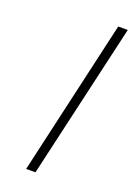

<svg xmlns="http://www.w3.org/2000/svg" viewBox="-129 -704 529 756"><g transform="rotate(20 135.5 -326.5)"><path d="M121.1 -1H82L231 -651.9H271Z"/></g></svg>

Font: Linux Libertine
Style: Italic
Weight: 400
Italic angle: -12°
Designer: Philipp H. Poll
Foundry: Philipp H. Poll
Version: Version 5.1.6 ; ttfautohint (v0.9)